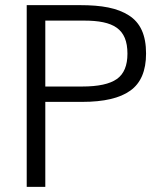

<svg xmlns="http://www.w3.org/2000/svg" viewBox="-20 -731 645 751"><path d="M157.2 -650.4H293H308.6C423.3 -650.4 478.5 -619.1 478.5 -521C478.5 -474.6 464.8 -441.4 437 -421.9C409.2 -402.3 364.3 -392.6 301.3 -392.6H157.2ZM157.2 0V-332.5H301.8C386.2 -332.5 449.2 -347.2 489.7 -376.5C530.8 -405.8 551.3 -454.1 551.3 -521.5C551.3 -593.8 529.3 -642.1 483.9 -670.9C438.5 -699.7 379.4 -710.9 292 -710.9H84.5V0Z"/></svg>

Font: Ride Light
Style: Regular
Weight: 300
Version: Version 3.000